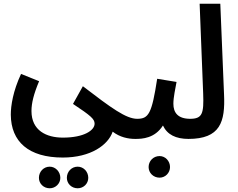

<svg xmlns="http://www.w3.org/2000/svg" viewBox="-20 -741 1280 1031"><path d="M38 -125C39 20 134 105 317 105C468 105 561 37 585 -34C624 -4 668 5 707 5C751 5 770 -18 770 -51C770 -80 752 -103 717 -103C657 -103 579 -160 425 -278L372 -183C467 -120 488 -102 488 -77C488 -41 431 -2 318 -2C229 -2 149 -40 149 -145C149 -187 161 -236 190 -305L93 -344C50 -252 38 -174 38 -125ZM397 270C429 270 454 245 454 214C454 181 429 154 397 154C364 154 339 181 339 214C339 245 364 270 397 270ZM247 270C278 270 304 245 304 214C304 181 278 154 247 154C214 154 189 181 189 214C189 245 214 270 247 270Z M706 5C744 5 811 2 855 -67C878 -18 924 5 993 5C1036 5 1055 -18 1055 -51C1055 -80 1038 -103 1002 -103C935 -103 911 -136 911 -184C911 -219 922 -267 928 -301L824 -318C795 -129 778 -103 716 -103ZM837 213C868 213 893 187 893 156C893 124 868 97 837 97C803 97 778 124 778 156C778 187 803 213 837 213Z M991 5C1163 5 1190 -86 1183 -235L1163 -721H1052L1071 -239C1075 -131 1067 -103 1000 -103Z"/></svg>

Font: Noto Sans Arabic UI XCn SmBd
Style: Regular
Weight: 600
Width: 2
Designer: Monotype Design Team, Nadine Chahine and Nizar Qandah
Foundry: Monotype Imaging Inc.
Version: Version 2.010